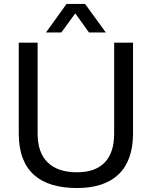

<svg xmlns="http://www.w3.org/2000/svg" viewBox="-20 -928 762 964"><path d="M647.9 -257.8Q647.9 -189.5 629.4 -137.9Q610.8 -86.4 575 -52.2Q539.1 -18.1 486.8 -1Q434.6 16.1 367.2 16.1Q298.3 16.1 243.9 0.2Q189.5 -15.6 151.6 -49.1Q113.8 -82.5 94 -134.3Q74.2 -186 74.2 -257.8V-713.9H168.9V-257.8Q168.9 -161.1 219.7 -112.1Q270.5 -63 367.2 -63Q458 -63 505.6 -112.1Q553.2 -161.1 553.2 -257.8V-713.9H647.9ZM407.2 -908.2 511.2 -765.1H426.8L357.9 -860.8L288.1 -765.1H210.9L314 -908.2Z"/></svg>

Font: XB Khoramshahr
Style: Regular
Weight: 400
Designer: Behnam
Foundry: Irmug
Version: Version 8.005 2009